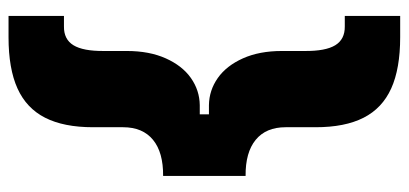

<svg xmlns="http://www.w3.org/2000/svg" viewBox="-274 -473 958 450"><g transform="rotate(-90 205.0 -248.0)"><path d="M131.8 -438.5V-508.8Q131.8 -577.6 154.1 -621.3Q176.3 -665 222.7 -686Q269 -707 342.8 -707H392.6V-577.1H368.2Q337.9 -577.6 324 -554.9Q310.1 -532.2 310.5 -483.4V-429.7Q310.5 -377 293.2 -338.4Q275.9 -299.8 247.1 -279.5Q218.3 -259.3 183.6 -258.8H162.1V-237.3H183.6Q218.3 -236.8 247.1 -216.6Q275.9 -196.3 293.2 -157.7Q310.5 -119.1 310.5 -66.4V-12.7Q310.1 36.1 324 58.8Q337.9 81.5 368.2 81.1H392.6V210.9H342.8Q269 210.9 222.7 189.9Q176.3 168.9 154.1 125.2Q131.8 81.5 131.8 12.7V-57.6Q131.8 -103.5 102.3 -127.7Q72.8 -151.9 17.6 -151.4V-344.7Q72.8 -344.2 102.3 -368.4Q131.8 -392.6 131.8 -438.5Z"/></g></svg>

Font: Wanted Sans Black
Style: Regular
Weight: 900
Designer: Original Design by Kil Hyung-jin and Kang Hanbin, Wanted Lab, Inc; Hangeul from Source Han Sans by Jang Soo-young and Ka
Foundry: Wanted Lab, Inc.
Version: Version 1.003